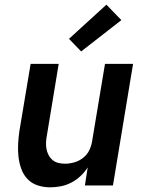

<svg xmlns="http://www.w3.org/2000/svg" viewBox="-20 -793 640 821"><path d="M194 8Q166 8 140.5 -0.5Q115 -9 97.5 -27.5Q80 -46 71 -71Q62 -96 59 -123Q56 -150 57.5 -177.5Q59 -205 63 -233L111 -520H231L181 -217Q178 -202 177 -187Q176 -172 178.5 -157.5Q181 -143 187.5 -130.5Q194 -118 204.5 -109Q215 -100 229 -96.5Q243 -93 258 -93Q278 -93 298.5 -99Q319 -105 336 -118.5Q353 -132 362 -151Q371 -170 374 -190L429 -520H549L463 0H343L355 -77Q342 -57 324 -40Q306 -23 284.5 -12Q263 -1 240 3.5Q217 8 194 8ZM327 -573 275 -627 435 -773 499 -707Z"/></svg>

Font: Iosevka Aile
Style: Bold Italic
Weight: 700
Italic angle: -9°
Designer: Belleve Invis
Foundry: Belleve Invis
Version: Version 28.0.1; ttfautohint (v1.8.4)